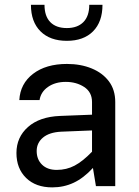

<svg xmlns="http://www.w3.org/2000/svg" viewBox="-20 -790 592 815"><path d="M469.2 -356.9V0H387.2L374.5 -77.1Q334.5 -33.7 292.5 -14.2Q250.5 5.4 201.7 5.4Q131.8 5.4 90.8 -34.7Q49.8 -74.7 49.8 -140.6Q49.8 -207.5 98.9 -251Q147.9 -294.4 234.9 -297.9L370.6 -303.2V-356.9Q370.6 -398.9 337.4 -420.7Q304.2 -442.4 259.3 -442.4Q214.4 -442.4 183.8 -421.1Q153.3 -399.9 147.9 -365.2H62Q65.9 -435.1 120.6 -476.8Q175.3 -518.6 264.2 -518.6Q322.8 -518.6 369.1 -499.5Q415.5 -480.5 442.4 -444.6Q469.2 -408.7 469.2 -356.9ZM135.7 -148.9Q135.7 -113.3 158.4 -91.1Q181.2 -68.8 220.7 -68.8Q262.2 -68.8 296.6 -86.9Q331.1 -105 370.6 -146V-236.3L239.3 -231Q189.5 -228.5 162.6 -206.1Q135.7 -183.6 135.7 -148.9ZM415 -769.5Q415 -697.3 375 -657Q335 -616.7 263.7 -616.7Q192.4 -616.7 151.9 -657Q111.3 -697.3 111.3 -769.5H168.9Q168.9 -721.2 193.6 -696Q218.3 -670.9 263.7 -670.9Q308.6 -670.9 333.7 -696Q358.9 -721.2 358.9 -769.5Z"/></svg>

Font: Estedad-FD Medium
Style: Regular
Weight: 500
Designer: Amin Abedi
Version: Version 7.3